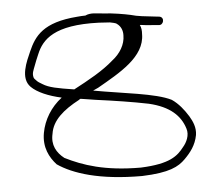

<svg xmlns="http://www.w3.org/2000/svg" viewBox="-51 -694 884 812"><g transform="rotate(-5 391.0 -288.5)"><path d="M83 -354C108 -329 155 -309 210 -297C163 -261 132 -210 122 -155C111 -94 135 -50 164 -18C228 26 339 63 520 63C637 59 676 37 705 8C731 -18 754 -47 762 -90C767 -122 754 -149 741 -171C723 -200 701 -228 673 -247C608 -280 470 -292 345 -315L367 -325C463 -380 572 -438 572 -535C573 -549 572 -562 566 -574H570C586 -572 599 -570 620 -569L645 -567C666 -563 675 -597 652 -602L634 -604C592 -609 561 -611 531 -620C504 -626 457 -634 419 -636L377 -640C364 -641 350 -639 340 -634C330 -634 315 -633 305 -632C160 -621 122 -567 94 -503C76 -462 43 -394 83 -354ZM99 -392C94 -410 101 -422 108 -441C113 -456 120 -471 127 -488C152 -549 204 -606 394 -599L441 -596C449 -594 465 -592 470 -587C487 -575 494 -556 493 -536C493 -498 471 -461 437 -435C391 -394 330 -361 266 -327C194 -338 159 -345 134 -361C123 -367 114 -373 109 -379C104 -384 100 -388 99 -392ZM158 -148C166 -204 214 -245 282 -281C283 -283 288 -284 289 -285C311 -282 332 -278 353 -275C427 -265 507 -253 575 -239C664 -218 707 -176 724 -121C734 -92 718 -61 703 -44C676 -9 643 22 518 27C365 27 273 -5 199 -42C167 -67 147 -101 158 -148Z"/></g></svg>

Font: Stray Cat
Style: UltExt
Weight: 400
Version: Version 1.0